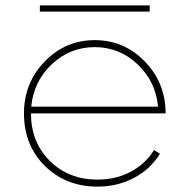

<svg xmlns="http://www.w3.org/2000/svg" viewBox="-20 -677 704 713"><path d="M128 -657H536V-634H128ZM69 -256Q69 -369 146 -448.5Q223 -528 332 -528Q441 -528 518 -448.5Q595 -369 595 -256H95Q95 -149 165 -79.5Q235 -10 342 -10Q410 -10 465 -39Q520 -68 552 -120L574 -106Q538 -48 477 -16Q416 16 342 16Q225 16 147 -60.5Q69 -137 69 -256ZM96 -281H567Q558 -375 490.5 -438.5Q423 -502 332 -502Q240 -502 172.5 -438.5Q105 -375 96 -281Z"/></svg>

Font: Spartan MB
Style: Regular
Weight: 250
Designer: Matt Bailey
Foundry: Matt Bailey
Version: Version 1.000